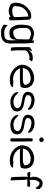

<svg xmlns="http://www.w3.org/2000/svg" viewBox="1416 -2124 874 3745"><g transform="rotate(90 1852.5 -252.0)"><path d="M34 -96C36 -87 38 -80 40 -72C45 -45 66 -22 88 -12C119 4 156 14 202 14C221 14 245 11 264 4C270 0 280 -6 285 -10L304 -24L314 6C314 6 317 8 320 11C339 11 361 5 376 -2V-90C376 -164 370 -235 367 -308L366 -341C365 -384 368 -385 344 -411C325 -431 292 -425 287 -425C282 -425 276 -423 269 -422H268C225 -419 200 -402 169 -381C102 -333 48 -262 36 -156C34 -135 31 -112 34 -96ZM100 -105C99 -116 102 -127 102 -133C102 -249 160 -310 232 -352H233C249 -358 275 -363 292 -365L293 -366H295L304 -370V-342C306 -304 307 -270 309 -233H310C310 -218 312 -188 312 -172C313 -158 314 -143 314 -127V-86C289 -74 248 -52 204 -54C188 -54 171 -55 158 -57C143 -61 110 -64 103 -87V-88C102 -94 101 -100 100 -105ZM204 -47ZM285 -16ZM303 -342H304ZM313 -108H314Z M461 -216C461 -134 487 -77 524 -36C540 -16 564 -4 595 0C644 8 682 -6 720 -22C738 -40 750 -67 754 -99L761 -159L766 -99C767 -88 767 -77 767 -67V-14C767 -5 766 0 765 7C762 46 748 82 706 93C691 97 673 100 654 101C586 107 541 98 498 61H497C492 55 491 50 489 43C484 35 475 37 471 41L472 42L463 80C462 90 463 102 464 113C467 115 472 119 475 121C525 157 568 168 643 164C652 164 658 163 668 163C693 160 716 155 735 147C797 123 827 66 829 -4V-81C829 -206 832 -335 817 -447L816 -449C819 -455 821 -459 822 -467C815 -471 804 -474 793 -474H765L771 -437L747 -455C720 -463 683 -474 648 -478H647C643 -479 640 -480 637 -480C592 -480 554 -462 523 -440C494 -420 479 -388 471 -343C465 -303 461 -261 461 -216ZM525 -292C525 -331 531 -365 550 -386H551C573 -405 601 -420 639 -420C685 -420 723 -393 748 -385L749 -318C749 -307 750 -297 749 -284C749 -253 748 -226 745 -194V-157L744 -156C742 -148 739 -141 736 -134V-133H735C711 -101 660 -66 598 -75H597C590 -77 581 -81 576 -83C560 -89 554 -106 549 -118C527 -162 525 -228 525 -292Z M900 -132C900 -124 902 -114 902 -104C902 -79 906 -57 909 -32C926 -25 950 -24 970 -29C972 -43 968 -59 966 -76L965 -95C965 -96 964 -101 964 -102V-122C963 -136 962 -152 962 -166V-288C962 -323 979 -342 997 -355C1018 -369 1041 -381 1072 -387L1088 -392H1089C1109 -392 1125 -387 1140 -382C1144 -387 1147 -392 1153 -399L1167 -421C1172 -423 1173 -425 1177 -431C1176 -436 1168 -448 1148 -452H1143C1128 -454 1111 -457 1097 -454H1096C1055 -454 1020 -438 996 -418V-417C994 -416 994 -415 988 -410L946 -374L975 -428C973 -432 970 -438 967 -443L933 -420C920 -414 907 -401 900 -389V-158C900 -149 899 -141 900 -132ZM964 -116Z M1243 -254C1243 -239 1244 -226 1247 -213C1260 -167 1287 -124 1319 -93C1361 -53 1414 -20 1478 -11C1525 -5 1572 -6 1614 -15C1645 -24 1675 -37 1681 -65C1673 -68 1661 -72 1649 -72H1620C1599 -72 1580 -74 1561 -77C1552 -72 1537 -71 1524 -70V-69V-70C1421 -75 1353 -122 1316 -195L1311 -204H1549C1589 -204 1626 -211 1661 -217H1675C1686 -240 1700 -275 1698 -309L1695 -336C1694 -347 1691 -356 1687 -366V-367C1678 -393 1664 -412 1646 -430C1619 -457 1581 -473 1534 -479C1503 -484 1465 -482 1442 -474H1441C1383 -461 1330 -432 1295 -390C1288 -383 1282 -375 1277 -366V-365C1258 -333 1245 -298 1243 -254ZM1307 -256 1309 -267C1314 -300 1324 -322 1340 -345C1348 -356 1357 -362 1367 -370C1410 -403 1494 -429 1566 -405C1590 -398 1607 -380 1618 -363C1628 -349 1633 -332 1634 -316H1635C1635 -311 1634 -308 1634 -303L1638 -297C1620 -282 1602 -270 1573 -266L1550 -264C1542 -263 1535 -262 1528 -262H1334C1328 -262 1322 -262 1317 -260ZM1550 -264ZM1698 -306V-307Z M1771 -351C1773 -306 1805 -280 1844 -265C1894 -247 1964 -242 2016 -227C2026 -223 2037 -221 2047 -215C2072 -203 2085 -190 2090 -162V-161C2092 -119 2065 -103 2039 -90L2038 -89C2019 -83 1994 -79 1968 -78C1891 -78 1843 -114 1809 -155C1806 -157 1802 -161 1799 -163V-164H1798C1791 -173 1780 -175 1773 -173C1773 -170 1773 -165 1775 -160L1781 -135L1785 -116C1794 -99 1809 -81 1830 -64C1863 -39 1911 -15 1972 -17C2078 -21 2165 -63 2153 -167C2150 -210 2120 -237 2088 -256C2046 -282 1973 -287 1914 -300C1893 -305 1875 -309 1858 -322C1842 -327 1834 -335 1837 -355V-361C1838 -372 1840 -387 1846 -397H1847V-398C1854 -407 1872 -422 1890 -425C1901 -427 1913 -428 1927 -428H1944C1948 -428 1951 -427 1956 -426C1984 -424 2013 -416 2036 -406C2059 -396 2076 -380 2092 -369C2104 -361 2118 -362 2123 -365L2114 -412C2107 -419 2098 -430 2086 -440C2057 -465 2006 -487 1942 -489H1919C1912 -488 1905 -488 1899 -487C1840 -482 1787 -446 1778 -397C1774 -381 1768 -368 1771 -352ZM1890 -418ZM2047 -209Z M2219 -351C2221 -306 2253 -280 2292 -265C2342 -247 2412 -242 2464 -227C2474 -223 2485 -221 2495 -215C2520 -203 2533 -190 2538 -162V-161C2540 -119 2513 -103 2487 -90L2486 -89C2467 -83 2442 -79 2416 -78C2339 -78 2291 -114 2257 -155C2254 -157 2250 -161 2247 -163V-164H2246C2239 -173 2228 -175 2221 -173C2221 -170 2221 -165 2223 -160L2229 -135L2233 -116C2242 -99 2257 -81 2278 -64C2311 -39 2359 -15 2420 -17C2526 -21 2613 -63 2601 -167C2598 -210 2568 -237 2536 -256C2494 -282 2421 -287 2362 -300C2341 -305 2323 -309 2306 -322C2290 -327 2282 -335 2285 -355V-361C2286 -372 2288 -387 2294 -397H2295V-398C2302 -407 2320 -422 2338 -425C2349 -427 2361 -428 2375 -428H2392C2396 -428 2399 -427 2404 -426C2432 -424 2461 -416 2484 -406C2507 -396 2524 -380 2540 -369C2552 -361 2566 -362 2571 -365L2562 -412C2555 -419 2546 -430 2534 -440C2505 -465 2454 -487 2390 -489H2367C2360 -488 2353 -488 2347 -487C2288 -482 2235 -446 2226 -397C2222 -381 2216 -368 2219 -352ZM2338 -418ZM2495 -209Z M2661 -626C2661 -601 2681 -581 2706 -581C2731 -581 2751 -600 2751 -624C2751 -649 2729 -669 2705 -669C2680 -669 2661 -650 2661 -626ZM2677 -364C2677 -337 2679 -314 2679 -286V-24C2694 -20 2714 -17 2734 -16C2738 -28 2741 -45 2741 -62V-286C2741 -314 2739 -337 2739 -364V-446C2724 -451 2706 -454 2686 -455C2681 -442 2677 -425 2677 -408Z M2814 -254C2814 -239 2815 -226 2818 -213C2831 -167 2858 -124 2890 -93C2932 -53 2985 -20 3049 -11C3096 -5 3143 -6 3185 -15C3216 -24 3246 -37 3252 -65C3244 -68 3232 -72 3220 -72H3191C3170 -72 3151 -74 3132 -77C3123 -72 3108 -71 3095 -70V-69V-70C2992 -75 2924 -122 2887 -195L2882 -204H3120C3160 -204 3197 -211 3232 -217H3246C3257 -240 3271 -275 3269 -309L3266 -336C3265 -347 3262 -356 3258 -366V-367C3249 -393 3235 -412 3217 -430C3190 -457 3152 -473 3105 -479C3074 -484 3036 -482 3013 -474H3012C2954 -461 2901 -432 2866 -390C2859 -383 2853 -375 2848 -366V-365C2829 -333 2816 -298 2814 -254ZM2878 -256 2880 -267C2885 -300 2895 -322 2911 -345C2919 -356 2928 -362 2938 -370C2981 -403 3065 -429 3137 -405C3161 -398 3178 -380 3189 -363C3199 -349 3204 -332 3205 -316H3206C3206 -311 3205 -308 3205 -303L3209 -297C3191 -282 3173 -270 3144 -266L3121 -264C3113 -263 3106 -262 3099 -262H2905C2899 -262 2893 -262 2888 -260ZM3121 -264ZM3269 -306V-307Z M3337 -403C3334 -381 3345 -366 3356 -350C3370 -349 3386 -348 3400 -348L3428 -364V-296C3428 -289 3428 -281 3427 -273C3428 -265 3428 -254 3428 -244V-222C3428 -212 3430 -201 3430 -188C3431 -180 3430 -171 3430 -163L3431 -137C3432 -129 3432 -120 3432 -112C3432 -85 3436 -62 3438 -34L3463 -29C3471 -21 3492 -16 3500 -27V-43C3499 -68 3494 -96 3494 -124C3494 -149 3493 -174 3492 -198C3492 -208 3490 -220 3490 -230V-289L3478 -348H3575C3587 -348 3598 -348 3610 -349H3618L3623 -393C3621 -397 3613 -405 3601 -404H3595C3583 -403 3571 -403 3559 -403H3533L3490 -391V-468C3490 -499 3493 -521 3508 -540C3514 -549 3527 -586 3553 -586C3580 -586 3599 -572 3612 -559L3615 -552C3621 -547 3631 -533 3633 -529C3636 -521 3636 -522 3636 -520V-517C3638 -514 3643 -509 3648 -507C3654 -512 3660 -521 3664 -533V-537L3665 -538C3668 -555 3667 -565 3669 -582C3663 -591 3650 -605 3635 -616L3634 -617L3629 -625C3611 -637 3585 -647 3553 -647C3499 -647 3475 -615 3454 -578C3439 -553 3428 -519 3428 -480V-462L3440 -403H3409C3403 -403 3397 -404 3391 -405C3369 -405 3346 -410 3337 -403Z"/></g></svg>

Font: SolarCharger
Style: 350
Weight: 300
Designer: Mew Too
Foundry: Cannot Into Space Fonts/KineticPlasma Fonts
Version: Version 1.100